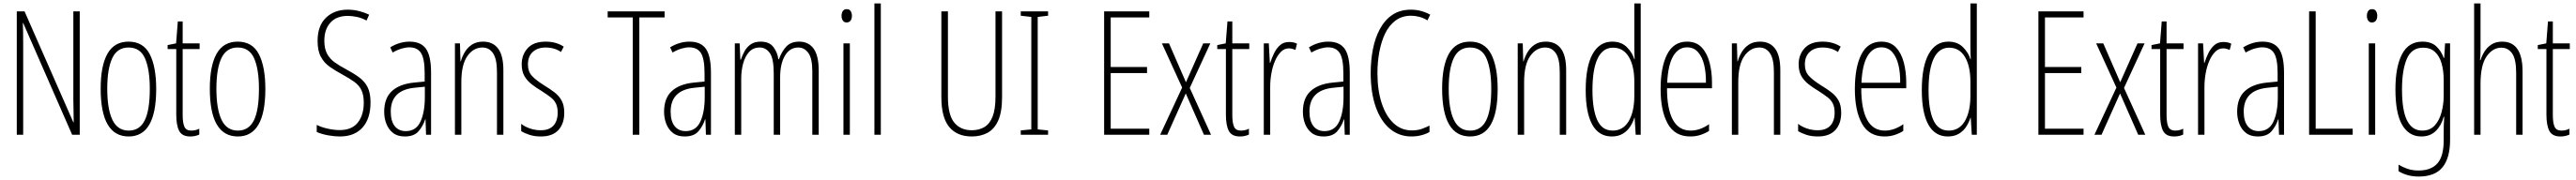

<svg xmlns="http://www.w3.org/2000/svg" viewBox="-20 -831 14890 1042"><path d="M441 -51H397L114 -698H112Q113 -674 113.5 -645Q114 -616 114 -577V-51H77V-765H122L404 -123H406Q406 -159 405 -194.5Q404 -230 404 -253V-765H441Z M883 -316Q883 -41 724 -41Q562 -41 562 -318Q562 -451 601.5 -520.5Q641 -590 723 -590Q808 -590 845.5 -517.5Q883 -445 883 -316ZM600 -318Q600 -199 630 -137Q660 -75 724 -75Q787 -75 816.5 -134Q846 -193 846 -317Q846 -429 818.5 -492.5Q791 -556 723 -556Q658 -556 629 -494.5Q600 -433 600 -318Z M1086 -75Q1099 -75 1111 -78Q1123 -81 1132 -86V-52Q1121 -47 1108.5 -44Q1096 -41 1080 -41Q1033 -41 1016 -73Q999 -105 999 -167V-547H949V-570L998 -580L1008 -707H1036V-580H1134V-547H1036V-166Q1036 -120 1046 -97.5Q1056 -75 1086 -75Z M1514 -316Q1514 -41 1355 -41Q1193 -41 1193 -318Q1193 -451 1232.5 -520.5Q1272 -590 1354 -590Q1439 -590 1476.5 -517.5Q1514 -445 1514 -316ZM1231 -318Q1231 -199 1261 -137Q1291 -75 1355 -75Q1418 -75 1447.5 -134Q1477 -193 1477 -317Q1477 -429 1449.5 -492.5Q1422 -556 1354 -556Q1289 -556 1260 -494.5Q1231 -433 1231 -318Z M2122 -238Q2122 -144 2075.5 -92.5Q2029 -41 1945 -41Q1914 -41 1877.5 -47.5Q1841 -54 1811 -67V-108Q1839 -94 1875.5 -86Q1912 -78 1944 -78Q2014 -78 2048.5 -121.5Q2083 -165 2083 -237Q2083 -281 2069.5 -309Q2056 -337 2028.5 -357Q2001 -377 1957 -401Q1918 -422 1886 -444.5Q1854 -467 1835 -502Q1816 -537 1816 -594Q1816 -682 1864.5 -728.5Q1913 -775 1990 -775Q2026 -775 2059 -766Q2092 -757 2114 -746L2099 -712Q2070 -728 2041 -733.5Q2012 -739 1991 -739Q1925 -739 1890 -700Q1855 -661 1855 -595Q1855 -549 1871 -519.5Q1887 -490 1915 -470Q1943 -450 1979 -431Q2024 -407 2056 -383.5Q2088 -360 2105 -326.5Q2122 -293 2122 -238Z M2348 -590Q2414 -590 2443 -548Q2472 -506 2472 -410V-51H2443L2440 -140H2438Q2426 -102 2400 -71.5Q2374 -41 2320 -41Q2278 -41 2252 -61.5Q2226 -82 2213.5 -114.5Q2201 -147 2201 -184Q2201 -263 2246 -304Q2291 -345 2374 -353L2435 -359V-407Q2435 -491 2414 -524Q2393 -557 2346 -557Q2327 -557 2302.5 -550Q2278 -543 2250 -527L2236 -557Q2290 -590 2348 -590ZM2376 -323Q2239 -309 2239 -185Q2239 -130 2262 -101Q2285 -72 2326 -72Q2385 -72 2410.5 -126.5Q2436 -181 2436 -269V-329Z M2773 -590Q2829 -590 2859.5 -550Q2890 -510 2890 -424V-51H2853V-413Q2853 -489 2830.5 -522.5Q2808 -556 2769 -556Q2717 -556 2682 -506.5Q2647 -457 2647 -356V-51H2610V-580H2639L2642 -476H2644Q2652 -505 2668 -531Q2684 -557 2709.5 -573.5Q2735 -590 2773 -590Z M3242 -178Q3242 -115 3208 -78Q3174 -41 3107 -41Q3070 -41 3041 -50.5Q3012 -60 2993 -72V-114Q3015 -97 3044.5 -87Q3074 -77 3106 -77Q3155 -77 3179.5 -104Q3204 -131 3204 -179Q3204 -211 3193.5 -232Q3183 -253 3162.5 -268.5Q3142 -284 3113 -303Q3079 -323 3052.5 -344Q3026 -365 3011 -392Q2996 -419 2996 -459Q2996 -514 3030.5 -552Q3065 -590 3135 -590Q3195 -590 3239 -561L3223 -530Q3186 -556 3134 -556Q3088 -556 3060 -530.5Q3032 -505 3032 -458Q3032 -417 3055.5 -391.5Q3079 -366 3127 -336Q3160 -316 3186 -296Q3212 -276 3227 -248.5Q3242 -221 3242 -178Z M3676 -51H3638V-730H3493V-765H3822V-730H3676Z M3966 -590Q4032 -590 4061 -548Q4090 -506 4090 -410V-51H4061L4058 -140H4056Q4044 -102 4018 -71.5Q3992 -41 3938 -41Q3896 -41 3870 -61.5Q3844 -82 3831.5 -114.5Q3819 -147 3819 -184Q3819 -263 3864 -304Q3909 -345 3992 -353L4053 -359V-407Q4053 -491 4032 -524Q4011 -557 3964 -557Q3945 -557 3920.5 -550Q3896 -543 3868 -527L3854 -557Q3908 -590 3966 -590ZM3994 -323Q3857 -309 3857 -185Q3857 -130 3880 -101Q3903 -72 3944 -72Q4003 -72 4028.5 -126.5Q4054 -181 4054 -269V-329Z M4600 -590Q4654 -590 4683.5 -549.5Q4713 -509 4713 -422V-51H4676V-418Q4676 -493 4653 -524.5Q4630 -556 4595 -556Q4546 -556 4518 -509Q4490 -462 4490 -383V-51H4453V-405Q4453 -493 4430 -524.5Q4407 -556 4372 -556Q4334 -556 4310.5 -530Q4287 -504 4276 -463Q4265 -422 4265 -377V-51H4228V-580H4256L4260 -486H4263Q4271 -510 4284 -534Q4297 -558 4319.5 -574Q4342 -590 4377 -590Q4427 -590 4450.5 -559.5Q4474 -529 4480 -488H4483Q4499 -533 4525.5 -561.5Q4552 -590 4600 -590Z M4875 -778Q4891 -778 4898 -766.5Q4905 -755 4905 -740Q4905 -722 4897 -711.5Q4889 -701 4874 -701Q4860 -701 4852.5 -712Q4845 -723 4845 -739Q4845 -755 4852 -766.5Q4859 -778 4875 -778ZM4893 -580V-51H4856V-580Z M5072 -51H5035V-811H5072Z M5773 -269Q5773 -183 5750.5 -133Q5728 -83 5688.5 -62Q5649 -41 5598 -41Q5513 -41 5467.5 -96Q5422 -151 5422 -269V-765H5460V-272Q5460 -166 5496.5 -121.5Q5533 -77 5598 -77Q5639 -77 5670 -95Q5701 -113 5718 -155.5Q5735 -198 5735 -272V-765H5773Z M6039 -51H5881V-76L5942 -82V-733L5881 -740V-765H6039V-740L5979 -733V-82L6039 -76Z M6624 -51H6363V-765H6624V-730H6401V-443H6611V-408H6401V-86H6624Z M6814 -324 6697 -580H6738L6836 -355L6936 -580H6977L6858 -322L6981 -51H6940L6835 -290L6728 -51H6687Z M7154 -75Q7167 -75 7179 -78Q7191 -81 7200 -86V-52Q7189 -47 7176.5 -44Q7164 -41 7148 -41Q7101 -41 7084 -73Q7067 -105 7067 -167V-547H7017V-570L7066 -580L7076 -707H7104V-580H7202V-547H7104V-166Q7104 -120 7114 -97.5Q7124 -75 7154 -75Z M7432 -588Q7442 -588 7454.5 -586Q7467 -584 7478 -578L7469 -542Q7462 -545 7452 -548Q7442 -551 7431 -551Q7405 -551 7385 -531Q7365 -511 7351 -478.5Q7337 -446 7330 -406.5Q7323 -367 7323 -329V-51H7286V-580H7315L7321 -467H7323Q7332 -495 7345.5 -523Q7359 -551 7380 -569.5Q7401 -588 7432 -588Z M7659 -590Q7725 -590 7754 -548Q7783 -506 7783 -410V-51H7754L7751 -140H7749Q7737 -102 7711 -71.5Q7685 -41 7631 -41Q7589 -41 7563 -61.5Q7537 -82 7524.5 -114.5Q7512 -147 7512 -184Q7512 -263 7557 -304Q7602 -345 7685 -353L7746 -359V-407Q7746 -491 7725 -524Q7704 -557 7657 -557Q7638 -557 7613.5 -550Q7589 -543 7561 -527L7547 -557Q7601 -590 7659 -590ZM7687 -323Q7550 -309 7550 -185Q7550 -130 7573 -101Q7596 -72 7637 -72Q7696 -72 7721.5 -126.5Q7747 -181 7747 -269V-329Z M8137 -740Q8085 -740 8047.5 -712Q8010 -684 7987.5 -637Q7965 -590 7954 -530.5Q7943 -471 7943 -408Q7943 -309 7967.5 -234Q7992 -159 8036.5 -117.5Q8081 -76 8142 -76Q8175 -76 8201 -85.5Q8227 -95 8244 -104V-67Q8224 -55 8196.5 -48Q8169 -41 8140 -41Q8068 -41 8015 -85.5Q7962 -130 7933 -212.5Q7904 -295 7904 -409Q7904 -481 7917 -547Q7930 -613 7958 -664.5Q7986 -716 8030 -745.5Q8074 -775 8137 -775Q8196 -775 8248 -746L8232 -713Q8208 -728 8183.5 -734Q8159 -740 8137 -740Z M8638 -316Q8638 -41 8479 -41Q8317 -41 8317 -318Q8317 -451 8356.5 -520.5Q8396 -590 8478 -590Q8563 -590 8600.5 -517.5Q8638 -445 8638 -316ZM8355 -318Q8355 -199 8385 -137Q8415 -75 8479 -75Q8542 -75 8571.5 -134Q8601 -193 8601 -317Q8601 -429 8573.5 -492.5Q8546 -556 8478 -556Q8413 -556 8384 -494.5Q8355 -433 8355 -318Z M8917 -590Q8973 -590 9003.5 -550Q9034 -510 9034 -424V-51H8997V-413Q8997 -489 8974.5 -522.5Q8952 -556 8913 -556Q8861 -556 8826 -506.5Q8791 -457 8791 -356V-51H8754V-580H8783L8786 -476H8788Q8796 -505 8812 -531Q8828 -557 8853.5 -573.5Q8879 -590 8917 -590Z M9298 -41Q9223 -41 9185 -109.5Q9147 -178 9147 -309Q9147 -447 9187 -518.5Q9227 -590 9300 -590Q9353 -590 9385 -558Q9417 -526 9428 -488H9430Q9429 -507 9428.5 -524Q9428 -541 9428 -557V-811H9465V-51H9436L9430 -149H9428Q9420 -123 9404 -98Q9388 -73 9361.5 -57Q9335 -41 9298 -41ZM9303 -75Q9363 -75 9395.5 -129.5Q9428 -184 9428 -277V-358Q9428 -449 9396 -502Q9364 -555 9305 -555Q9246 -555 9216 -492.5Q9186 -430 9186 -309Q9186 -198 9213.5 -136.5Q9241 -75 9303 -75Z M9733 -590Q9786 -590 9817.5 -556.5Q9849 -523 9863 -469Q9877 -415 9877 -354V-320H9617Q9617 -200 9651 -137.5Q9685 -75 9754 -75Q9807 -75 9860 -112V-73Q9838 -59 9810.5 -50Q9783 -41 9752 -41Q9662 -41 9621 -115.5Q9580 -190 9580 -315Q9580 -442 9617.5 -516Q9655 -590 9733 -590ZM9733 -557Q9683 -557 9653 -506.5Q9623 -456 9618 -352H9842Q9843 -408 9832 -454.5Q9821 -501 9796.5 -529Q9772 -557 9733 -557Z M10155 -590Q10211 -590 10241.5 -550Q10272 -510 10272 -424V-51H10235V-413Q10235 -489 10212.5 -522.5Q10190 -556 10151 -556Q10099 -556 10064 -506.5Q10029 -457 10029 -356V-51H9992V-580H10021L10024 -476H10026Q10034 -505 10050 -531Q10066 -557 10091.5 -573.5Q10117 -590 10155 -590Z M10624 -178Q10624 -115 10590 -78Q10556 -41 10489 -41Q10452 -41 10423 -50.5Q10394 -60 10375 -72V-114Q10397 -97 10426.5 -87Q10456 -77 10488 -77Q10537 -77 10561.5 -104Q10586 -131 10586 -179Q10586 -211 10575.5 -232Q10565 -253 10544.5 -268.5Q10524 -284 10495 -303Q10461 -323 10434.5 -344Q10408 -365 10393 -392Q10378 -419 10378 -459Q10378 -514 10412.5 -552Q10447 -590 10517 -590Q10577 -590 10621 -561L10605 -530Q10568 -556 10516 -556Q10470 -556 10442 -530.5Q10414 -505 10414 -458Q10414 -417 10437.5 -391.5Q10461 -366 10509 -336Q10542 -316 10568 -296Q10594 -276 10609 -248.5Q10624 -221 10624 -178Z M10856 -590Q10909 -590 10940.5 -556.5Q10972 -523 10986 -469Q11000 -415 11000 -354V-320H10740Q10740 -200 10774 -137.5Q10808 -75 10877 -75Q10930 -75 10983 -112V-73Q10961 -59 10933.5 -50Q10906 -41 10875 -41Q10785 -41 10744 -115.5Q10703 -190 10703 -315Q10703 -442 10740.5 -516Q10778 -590 10856 -590ZM10856 -557Q10806 -557 10776 -506.5Q10746 -456 10741 -352H10965Q10966 -408 10955 -454.5Q10944 -501 10919.5 -529Q10895 -557 10856 -557Z M11241 -41Q11166 -41 11128 -109.5Q11090 -178 11090 -309Q11090 -447 11130 -518.5Q11170 -590 11243 -590Q11296 -590 11328 -558Q11360 -526 11371 -488H11373Q11372 -507 11371.5 -524Q11371 -541 11371 -557V-811H11408V-51H11379L11373 -149H11371Q11363 -123 11347 -98Q11331 -73 11304.5 -57Q11278 -41 11241 -41ZM11246 -75Q11306 -75 11338.5 -129.5Q11371 -184 11371 -277V-358Q11371 -449 11339 -502Q11307 -555 11248 -555Q11189 -555 11159 -492.5Q11129 -430 11129 -309Q11129 -198 11156.5 -136.5Q11184 -75 11246 -75Z M12025 -51H11764V-765H12025V-730H11802V-443H12012V-408H11802V-86H12025Z M12215 -324 12098 -580H12139L12237 -355L12337 -580H12378L12259 -322L12382 -51H12341L12236 -290L12129 -51H12088Z M12555 -75Q12568 -75 12580 -78Q12592 -81 12601 -86V-52Q12590 -47 12577.5 -44Q12565 -41 12549 -41Q12502 -41 12485 -73Q12468 -105 12468 -167V-547H12418V-570L12467 -580L12477 -707H12505V-580H12603V-547H12505V-166Q12505 -120 12515 -97.5Q12525 -75 12555 -75Z M12833 -588Q12843 -588 12855.5 -586Q12868 -584 12879 -578L12870 -542Q12863 -545 12853 -548Q12843 -551 12832 -551Q12806 -551 12786 -531Q12766 -511 12752 -478.5Q12738 -446 12731 -406.5Q12724 -367 12724 -329V-51H12687V-580H12716L12722 -467H12724Q12733 -495 12746.5 -523Q12760 -551 12781 -569.5Q12802 -588 12833 -588Z M13060 -590Q13126 -590 13155 -548Q13184 -506 13184 -410V-51H13155L13152 -140H13150Q13138 -102 13112 -71.5Q13086 -41 13032 -41Q12990 -41 12964 -61.5Q12938 -82 12925.5 -114.5Q12913 -147 12913 -184Q12913 -263 12958 -304Q13003 -345 13086 -353L13147 -359V-407Q13147 -491 13126 -524Q13105 -557 13058 -557Q13039 -557 13014.5 -550Q12990 -543 12962 -527L12948 -557Q13002 -590 13060 -590ZM13088 -323Q12951 -309 12951 -185Q12951 -130 12974 -101Q12997 -72 13038 -72Q13097 -72 13122.5 -126.5Q13148 -181 13148 -269V-329Z M13329 -51V-765H13367V-86H13581V-51Z M13693 -778Q13709 -778 13716 -766.5Q13723 -755 13723 -740Q13723 -722 13715 -711.5Q13707 -701 13692 -701Q13678 -701 13670.5 -712Q13663 -723 13663 -739Q13663 -755 13670 -766.5Q13677 -778 13693 -778ZM13711 -580V-51H13674V-580Z M13984 -590Q14036 -590 14065 -562Q14094 -534 14107 -496H14110L14115 -580H14144V-22Q14144 83 14100.5 137Q14057 191 13962 191Q13897 191 13846 160V122Q13875 139 13902 147.5Q13929 156 13962 156Q14034 156 14070.5 115Q14107 74 14107 -18V-59Q14107 -81 14107.5 -103Q14108 -125 14110 -155H14107Q14094 -105 14061.5 -73Q14029 -41 13978 -41Q13906 -41 13867 -108Q13828 -175 13828 -314Q13828 -444 13866 -517Q13904 -590 13984 -590ZM13988 -555Q13921 -555 13893.5 -489.5Q13866 -424 13866 -314Q13866 -191 13895.5 -133Q13925 -75 13983 -75Q14028 -75 14055 -104.5Q14082 -134 14094.5 -180.5Q14107 -227 14107 -277V-368Q14107 -421 14095 -463.5Q14083 -506 14056.5 -530.5Q14030 -555 13988 -555Z M14320 -554Q14320 -531 14319.5 -515.5Q14319 -500 14317 -483H14320Q14328 -509 14343.5 -533.5Q14359 -558 14384 -574Q14409 -590 14445 -590Q14563 -590 14563 -417V-51H14526V-409Q14526 -489 14502.5 -522Q14479 -555 14440 -555Q14391 -555 14355.5 -505Q14320 -455 14320 -345V-51H14283V-811H14320Z M14788 -75Q14801 -75 14813 -78Q14825 -81 14834 -86V-52Q14823 -47 14810.5 -44Q14798 -41 14782 -41Q14735 -41 14718 -73Q14701 -105 14701 -167V-547H14651V-570L14700 -580L14710 -707H14738V-580H14836V-547H14738V-166Q14738 -120 14748 -97.5Q14758 -75 14788 -75Z"/></svg>

Font: Noto Sans Tamil UI ExtraCondensed ExtraLight
Style: Regular
Weight: 200
Width: 2
Designer: Jelle Bosma - Monotype Design Team
Foundry: Monotype Imaging Inc.
Version: Version 2.004; ttfautohint (v1.8.4.7-5d5b)